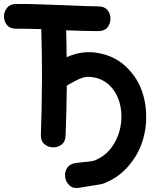

<svg xmlns="http://www.w3.org/2000/svg" viewBox="-28 -738 779 963"><path d="M370 204Q372 203 388.5 200.5Q405 198 426.5 194.5Q448 191 466.5 188Q485 185 490 183Q562 156 612.5 99Q663 42 685 -25Q707 -91 705 -161Q704 -232 678.5 -295.5Q653 -359 598 -409Q543 -458 465 -472Q386 -487 306 -451Q306 -509 304 -586Q403 -582 465 -582Q496 -582 511 -600.5Q526 -619 526 -644Q526 -669 511 -687.5Q496 -706 465 -706Q420 -706 262 -713Q127 -719 53 -718Q23 -718 7.5 -699Q-8 -680 -8 -655Q-8 -630 8 -611.5Q24 -593 55 -594Q109 -594 179 -592Q187 -345 177 -62Q176 -31 194 -15.5Q212 0 236.5 1Q261 2 280.5 -12.5Q300 -27 301 -58Q306 -190 307 -308Q311 -310 318 -315Q348 -332 367.5 -341Q387 -350 404 -352Q421 -354 443 -350Q505 -338 542 -286Q579 -234 581 -159Q582 -83 546 -20.5Q510 42 446 67Q431 72 403.5 74Q376 76 350 80Q320 85 307.5 106Q295 127 299 151.5Q303 176 321 192.5Q339 209 370 204Z"/></svg>

Font: Balsamiq Sans
Style: Bold
Weight: 700
Designer: Michael Angeles
Foundry: Balsamiq SRL
Version: Version 1.020; ttfautohint (v1.8.4.7-5d5b);gftools[0.9.26]